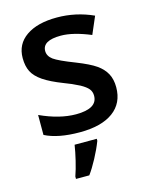

<svg xmlns="http://www.w3.org/2000/svg" viewBox="-116 -624 719 920"><g transform="rotate(-15 243.5 -164.5)"><path d="M430 -221Q415 -249 384.5 -270.5Q354 -292 288 -318Q210 -348 185 -366Q161 -384 161 -409Q161 -461 252 -461Q312 -461 399 -425L436 -511Q350 -550 256 -550Q159 -550 103.5 -511.5Q48 -473 48 -404Q48 -364 62 -336.5Q76 -309 110.5 -285.5Q145 -262 207 -238Q243 -225 282 -205Q309 -190 320.5 -176Q332 -162 332 -142Q332 -78 226 -78Q145 -78 49 -122V-23Q113 10 222 10Q329 10 387 -32.5Q445 -75 445 -154Q445 -193 430 -221ZM211 221Q231 194 253.5 152Q276 110 291 71V61H181Q176 94 166 136Q156 178 145 209V221Z"/></g></svg>

Font: OpenSansMMV
Style: Semibold
Weight: 600
Designer: Steve Matteson
Foundry: Ascender Corporation
Version: Version 6.000